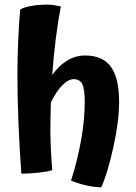

<svg xmlns="http://www.w3.org/2000/svg" viewBox="-20 -775 584 827"><path d="M493 -336Q493 -252 468 -139.5Q443 -27 416 32Q384 31 351 23.5Q318 16 286 3Q314 -85 329.5 -172.5Q345 -260 345 -335Q345 -391 334.5 -412.5Q324 -434 298 -434Q274 -434 248 -407.5Q222 -381 199 -333Q198 -288 197.5 -262.5Q197 -237 197 -215Q197 -182 199 -135.5Q201 -89 205 -42Q187 -36 147.5 -31.5Q108 -27 72 -27Q64 -133 59.5 -244.5Q55 -356 55 -454Q55 -525 58.5 -604Q62 -683 67 -734Q84 -744 115 -749.5Q146 -755 181 -755Q195 -755 207.5 -753.5Q220 -752 242 -747Q230 -685 220.5 -610Q211 -535 205 -452Q234 -493 270 -514.5Q306 -536 347 -536Q422 -536 457.5 -487.5Q493 -439 493 -336Z"/></svg>

Font: Atma SemiBold
Style: Regular
Weight: 600
Designer: Gregori Vincens, Jeremie Hornus, Riccardo Olocco, Yoann Minet.
Foundry: black foundry
Version: Version 1.102;PS 1.100;hotconv 1.0.86;makeotf.lib2.5.63406